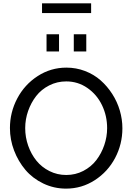

<svg xmlns="http://www.w3.org/2000/svg" viewBox="-20 -1117 788 1142"><path d="M230 -1039.1V-1097.2H522V-1039.1ZM256.8 -811V-913.1H331.1V-811ZM418.9 -811V-913.1H493.2V-811ZM39.1 -355Q39.1 -448.7 82.5 -531.2Q126 -613.8 203.9 -664.3Q281.7 -714.8 375 -714.8Q433.1 -714.8 485.8 -694.6Q538.6 -674.3 578.4 -639.2Q618.2 -604 647.7 -558.1Q677.2 -512.2 692.6 -459.7Q708 -407.2 708 -354Q708 -259.8 664.8 -177.7Q621.6 -95.7 543.9 -45.4Q466.3 4.9 373 4.9Q300.8 4.9 237.3 -25.6Q173.8 -56.2 131.1 -106.7Q88.4 -157.2 63.7 -221.9Q39.1 -286.6 39.1 -355ZM374 -76.2Q428.7 -76.2 475.3 -100.3Q522 -124.5 552.5 -164.1Q583 -203.6 600.1 -253.4Q617.2 -303.2 617.2 -355Q617.2 -427.7 586.9 -491Q556.6 -554.2 500.2 -593.5Q443.8 -632.8 374 -632.8Q319.3 -632.8 272.5 -608.9Q225.6 -585 195.1 -545.7Q164.6 -506.3 147.2 -456.8Q129.9 -407.2 129.9 -355Q129.9 -300.8 147.7 -250.2Q165.5 -199.7 196.8 -161.1Q228 -122.6 274.2 -99.4Q320.3 -76.2 374 -76.2Z"/></svg>

Font: Rawline Medium
Style: Regular
Weight: 500
Designer: Matt McInerney, Pablo Impallari, Rodrigo Fuenzalida
Foundry: Matt McInerney, Pablo Impallari, Rodrigo Fuenzalida
Version: Version 4.020;PS 004.020;hotconv 1.0.88;makeotf.lib2.5.64775